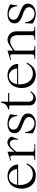

<svg xmlns="http://www.w3.org/2000/svg" viewBox="1410 -2080 681 3540"><g transform="rotate(-90 1750.0 -309.5)"><path d="M42 -250Q42 -302.7 56.9 -349.4Q71.8 -396 100.3 -432.4Q128.9 -468.8 174.6 -490Q220.2 -511.2 277.8 -511.2Q368.2 -511.2 427.5 -454.8Q486.8 -398.4 487.8 -314.9H109.9Q108.9 -307.1 108.9 -290Q108.9 -181.2 164.3 -112.1Q219.7 -43 314 -43Q334 -43 354.7 -47.9Q375.5 -52.7 400.4 -64.5Q425.3 -76.2 449.2 -100.8Q473.1 -125.5 491.2 -160.2L508.8 -152.8Q436 11.2 285.2 11.2Q177.7 11.2 109.9 -60.3Q42 -131.8 42 -250ZM112.8 -334H403.8Q395.5 -402.8 356.4 -443.8Q317.4 -484.9 258.8 -484.9Q226.6 -484.9 200.2 -472.2Q173.8 -459.5 156.5 -437.5Q139.2 -415.5 128.4 -389.6Q117.7 -363.8 112.8 -334Z M944.8 -314.9Q955.1 -390.6 933.8 -430.4Q912.6 -470.2 867.7 -470.2Q854 -470.2 838.4 -462.2Q822.8 -454.1 810.8 -445.1Q798.8 -436 779.8 -415.5Q760.7 -395 752 -384.5Q743.2 -374 722.7 -349.1V-58.1Q722.7 -44.9 726.1 -37.1Q729.5 -29.3 737.8 -24.4Q746.1 -19.5 759.8 -17.6Q773.4 -15.6 793.7 -14.9Q814 -14.2 841.8 -14.2Q847.2 -14.2 850.3 -14.2Q853.5 -14.2 858.4 -14.2Q863.3 -14.2 867.7 -14.2V0H566.9V-14.2Q622.1 -15.1 633.8 -18.6Q651.4 -23.9 653.3 -44.4Q653.8 -48.8 653.8 -54.2V-416Q653.8 -433.1 649.4 -443.1Q645 -453.1 638.9 -457Q632.8 -460.9 619.9 -459.7Q606.9 -458.5 596.7 -455.6Q586.4 -452.6 566.4 -446.3Q563.5 -445.3 562 -444.8V-460L722.7 -511.2V-382.8Q735.4 -398.4 739.7 -404.1Q744.1 -409.7 759 -427Q773.9 -444.3 782.7 -452.6Q791.5 -460.9 807.4 -474.9Q823.2 -488.8 835.4 -495.4Q847.7 -502 863.3 -507.6Q878.9 -513.2 893.1 -513.2Q930.2 -513.2 959.5 -491.5Q988.8 -469.7 1001 -438L958 -314.9Z M1414.6 -460.9 1394.5 -328.1H1380.9Q1378.9 -370.6 1366.5 -402.1Q1354 -433.6 1333.3 -452.1Q1312.5 -470.7 1287.1 -479.7Q1261.7 -488.8 1231.4 -488.8Q1184.1 -488.8 1157.5 -464.1Q1130.9 -439.5 1130.9 -400.9Q1130.9 -363.3 1154.1 -340.3Q1177.2 -317.4 1226.6 -297.9L1300.8 -269Q1370.1 -241.2 1399.4 -211.7Q1428.7 -182.1 1428.7 -131.8Q1428.7 -71.3 1374.8 -30Q1320.8 11.2 1239.7 11.2Q1190.4 11.2 1139.9 -7.8Q1089.4 -26.9 1060.5 -46.9L1067.9 -189H1082.5Q1090.8 -109.4 1135.7 -61.3Q1180.7 -13.2 1240.7 -13.2Q1295.4 -13.2 1329.1 -43.5Q1362.8 -73.7 1362.8 -113.8Q1362.8 -147 1339.6 -171.1Q1316.4 -195.3 1258.8 -217.8L1186.5 -246.1Q1127.9 -269 1096.2 -300.3Q1064.5 -331.5 1064.5 -382.8Q1064.5 -443.4 1111.8 -477.3Q1159.2 -511.2 1238.8 -511.2Q1287.6 -511.2 1336.4 -496.1Q1385.3 -481 1414.6 -460.9Z M1839.8 -79.1Q1804.7 -34.7 1772.7 -11.7Q1740.7 11.2 1694.8 11.2Q1647.9 11.2 1612.3 -19.3Q1576.7 -49.8 1576.7 -105V-479H1504.4V-500Q1610.8 -517.6 1626.5 -629.9H1645.5V-500H1804.7V-479H1645.5V-128.9Q1645.5 -83.5 1668 -58.8Q1690.4 -34.2 1721.7 -34.2Q1752.4 -34.2 1775.1 -46.9Q1797.9 -59.6 1825.7 -90.8Z M1897.5 -250Q1897.5 -302.7 1912.4 -349.4Q1927.2 -396 1955.8 -432.4Q1984.4 -468.8 2030 -490Q2075.7 -511.2 2133.3 -511.2Q2223.6 -511.2 2283 -454.8Q2342.3 -398.4 2343.3 -314.9H1965.3Q1964.4 -307.1 1964.4 -290Q1964.4 -181.2 2019.8 -112.1Q2075.2 -43 2169.4 -43Q2189.5 -43 2210.2 -47.9Q2231 -52.7 2255.9 -64.5Q2280.8 -76.2 2304.7 -100.8Q2328.6 -125.5 2346.7 -160.2L2364.3 -152.8Q2291.5 11.2 2140.6 11.2Q2033.2 11.2 1965.3 -60.3Q1897.5 -131.8 1897.5 -250ZM1968.3 -334H2259.3Q2251 -402.8 2211.9 -443.8Q2172.9 -484.9 2114.3 -484.9Q2082 -484.9 2055.7 -472.2Q2029.3 -459.5 2012 -437.5Q1994.6 -415.5 1983.9 -389.6Q1973.1 -363.8 1968.3 -334Z M2872.6 -316.9Q2872.6 -460.9 2754.4 -460.9Q2742.7 -460.9 2729.7 -458Q2716.8 -455.1 2705.6 -450.9Q2694.3 -446.8 2680.7 -439.7Q2667 -432.6 2658 -427Q2648.9 -421.4 2636 -412.4Q2623 -403.3 2616.9 -398.7Q2610.8 -394 2600.1 -385.7Q2589.4 -377.4 2587.4 -376V-60.1Q2587.4 -51.8 2588.4 -45.7Q2589.4 -39.6 2592.3 -34.9Q2595.2 -30.3 2597.4 -26.9Q2599.6 -23.4 2605.7 -21.5Q2611.8 -19.5 2615.2 -18.1Q2618.7 -16.6 2627.4 -15.9Q2636.2 -15.1 2640.9 -15.1Q2645.5 -15.1 2657 -14.6Q2668.5 -14.2 2674.3 -14.2V0H2431.2V-14.2Q2436 -14.2 2447.5 -14.6Q2459 -15.1 2463.9 -15.4Q2468.8 -15.6 2478.3 -16.6Q2487.8 -17.6 2491.9 -19.5Q2496.1 -21.5 2502.4 -24.7Q2508.8 -27.8 2511.5 -32.5Q2514.2 -37.1 2516.4 -44.2Q2518.6 -51.3 2518.6 -60.1V-422.9Q2518.6 -438 2515.1 -446.5Q2511.7 -455.1 2505.4 -458.5Q2499 -461.9 2489 -461.4Q2479 -460.9 2467 -458Q2455.1 -455.1 2439 -450.2Q2424.8 -445.8 2417.5 -443.8V-460L2587.4 -511.2V-408.2Q2592.8 -411.6 2615.5 -427.5Q2638.2 -443.4 2649.9 -451.2Q2661.6 -459 2683.3 -472.4Q2705.1 -485.8 2719.5 -492.9Q2733.9 -500 2750.7 -505.6Q2767.6 -511.2 2779.3 -511.2Q2851.6 -511.2 2897.5 -464.4Q2943.4 -417.5 2943.4 -347.2V-60.1Q2943.4 -51.8 2944.3 -45.7Q2945.3 -39.6 2948.2 -34.9Q2951.2 -30.3 2953.4 -26.9Q2955.6 -23.4 2961.7 -21.5Q2967.8 -19.5 2971.2 -18.1Q2974.6 -16.6 2983.4 -15.9Q2992.2 -15.1 2996.8 -15.1Q3001.5 -15.1 3012.9 -14.6Q3024.4 -14.2 3030.3 -14.2V0H2785.2V-14.2Q2790 -14.2 2801.5 -14.6Q2813 -15.1 2817.9 -15.4Q2822.8 -15.6 2832.3 -16.6Q2841.8 -17.6 2845.9 -19.5Q2850.1 -21.5 2856.4 -24.7Q2862.8 -27.8 2865.5 -32.5Q2868.2 -37.1 2870.4 -44.2Q2872.6 -51.3 2872.6 -60.1Z M3439.9 -460.9 3419.9 -328.1H3406.2Q3404.3 -370.6 3391.8 -402.1Q3379.4 -433.6 3358.6 -452.1Q3337.9 -470.7 3312.5 -479.7Q3287.1 -488.8 3256.8 -488.8Q3209.5 -488.8 3182.9 -464.1Q3156.2 -439.5 3156.2 -400.9Q3156.2 -363.3 3179.4 -340.3Q3202.6 -317.4 3252 -297.9L3326.2 -269Q3395.5 -241.2 3424.8 -211.7Q3454.1 -182.1 3454.1 -131.8Q3454.1 -71.3 3400.1 -30Q3346.2 11.2 3265.1 11.2Q3215.8 11.2 3165.3 -7.8Q3114.7 -26.9 3085.9 -46.9L3093.3 -189H3107.9Q3116.2 -109.4 3161.1 -61.3Q3206.1 -13.2 3266.1 -13.2Q3320.8 -13.2 3354.5 -43.5Q3388.2 -73.7 3388.2 -113.8Q3388.2 -147 3365 -171.1Q3341.8 -195.3 3284.2 -217.8L3211.9 -246.1Q3153.3 -269 3121.6 -300.3Q3089.8 -331.5 3089.8 -382.8Q3089.8 -443.4 3137.2 -477.3Q3184.6 -511.2 3264.2 -511.2Q3313 -511.2 3361.8 -496.1Q3410.6 -481 3439.9 -460.9Z"/></g></svg>

Font: Ortica Linear Light
Style: Regular
Weight: 300
Designer: Benedetta Bovani
Foundry: Collletttivo
Version: Version 2.000;Glyphs 3.1.2 (3151)